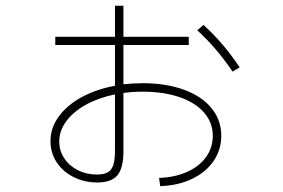

<svg xmlns="http://www.w3.org/2000/svg" viewBox="-20 -633 978 663"><path d="M714.8 -164.1Q714.8 -209.5 684.8 -244.1Q654.8 -278.8 599.9 -297.6Q544.9 -316.4 472.7 -316.4Q438.5 -316.4 406.2 -312V-110.4Q406.2 -52.7 385.5 -27.8Q364.7 -2.9 316.4 -2.9Q271 -2.9 233.9 -21.7Q196.8 -40.5 175.5 -73Q154.3 -105.5 154.3 -145.5Q154.3 -190.9 182.6 -230.2Q210.9 -269.5 261.2 -297.1Q311.5 -324.7 377 -336.9V-477.5H170.9V-505.9H377V-613.3H406.2V-505.9H631.8V-477.5H406.2V-341.8Q440.4 -345.7 472.7 -345.7Q553.7 -345.7 615.2 -323.2Q676.8 -300.8 710.4 -259.5Q744.1 -218.3 744.1 -164.1Q744.1 -115.7 717.5 -76.9Q690.9 -38.1 642.8 -15.1Q594.7 7.8 533.2 9.8L529.3 -18.6Q583.5 -20.5 625.7 -39.3Q668 -58.1 691.4 -90.6Q714.8 -123 714.8 -164.1ZM661.1 -528.3 682.6 -546.9Q751 -485.4 807.6 -400.4L783.2 -385.7Q726.1 -469.7 661.1 -528.3ZM314.5 -30.3Q338.9 -30.3 352.3 -38.1Q365.7 -45.9 371.3 -63.5Q377 -81.1 377 -112.3V-307.1Q320.3 -295.4 276.9 -271.5Q233.4 -247.6 209 -214.6Q184.6 -181.6 184.6 -144.5Q184.6 -112.8 201.7 -86.7Q218.8 -60.5 248.5 -45.4Q278.3 -30.3 314.5 -30.3Z"/></svg>

Font: Pretendard Thin
Style: Regular
Weight: 100
Designer: Base glyphs from Inter by Rasmus Andersson; Hangeul glyphs from Noto Sans CJK(Source Han Sans) by Jang Soo-young and Kan
Foundry: Kil Hyung-jin
Version: Version 1.309